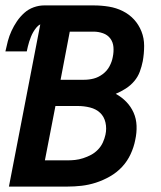

<svg xmlns="http://www.w3.org/2000/svg" viewBox="-26 -690 596 710"><path d="M7 0 123 -600Q115 -596 108.5 -588Q102 -580 97 -571.5Q92 -563 88.5 -554Q85 -545 82 -536Q79 -527 77 -518Q75 -509 73 -500H-6Q-2 -519 3 -538Q8 -557 16.5 -575.5Q25 -594 36.5 -611Q48 -628 63.5 -642Q79 -656 98.5 -663Q118 -670 137 -670H320Q349 -670 376.5 -665.5Q404 -661 428 -649Q452 -637 469.5 -618Q487 -599 497 -574Q507 -549 507 -520.5Q507 -492 502 -464Q498 -444 491 -425Q484 -406 470.5 -390Q457 -374 439 -362.5Q421 -351 402 -343Q424 -331 441 -313.5Q458 -296 468 -273.5Q478 -251 479 -225Q480 -199 474 -172Q469 -146 457 -120Q445 -94 425.5 -73Q406 -52 380.5 -37.5Q355 -23 328.5 -14.5Q302 -6 275.5 -3Q249 0 222 0ZM198 -395H285Q303 -395 320.5 -399.5Q338 -404 354 -416Q370 -428 379 -445Q388 -462 391 -479Q395 -498 393.5 -516Q392 -534 382 -547.5Q372 -561 355 -567Q338 -573 320 -573H232ZM140 -97H222Q237 -97 251.5 -98.5Q266 -100 281.5 -105Q297 -110 311 -117.5Q325 -125 336.5 -137Q348 -149 354.5 -163.5Q361 -178 364 -192Q369 -215 364 -237Q359 -259 344 -273Q329 -287 307 -292.5Q285 -298 262 -298H179Z"/></svg>

Font: Lode Term
Style: Bold Italic
Weight: 700
Italic angle: -11°
Monospace: yes
Designer: Belleve Invis
Foundry: Belleve Invis
Version: Version 29.2.0